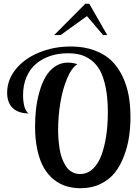

<svg xmlns="http://www.w3.org/2000/svg" viewBox="-20 -998 742 1024"><path d="M393.1 -655.8Q361.3 -636.7 337.2 -577.9Q313 -519 301.5 -448Q290 -377 290 -306.2Q290 -281.2 291.7 -257.8Q293.5 -234.4 297.6 -206.1Q301.8 -177.7 310.3 -154.8Q318.8 -131.8 331.3 -112.1Q343.8 -92.3 363.3 -81.1Q382.8 -69.8 407.2 -69.8Q446.3 -69.8 475.8 -97.9Q505.4 -126 522.2 -173.8Q539.1 -221.7 547.1 -278.3Q555.2 -335 555.2 -398.9Q555.2 -474.6 543.7 -531.2Q532.2 -587.9 513.2 -622.3Q494.1 -656.7 465.8 -677.7Q437.5 -698.7 408 -706.3Q378.4 -713.9 341.8 -713.9Q291.5 -713.9 248.5 -699.7Q205.6 -685.5 172.9 -658.2Q140.1 -630.9 121.6 -587.6Q103 -544.4 103 -490.2Q103 -468.8 105.7 -451.4Q108.4 -434.1 111.8 -424.1Q115.2 -414.1 119.9 -406.7Q124.5 -399.4 127.7 -396.7Q130.9 -394 133.8 -393.1Q79.1 -393.1 48.6 -421.1Q18.1 -449.2 18.1 -503.9Q18.1 -570.8 63 -627.4Q107.9 -684.1 186.3 -717Q264.6 -750 357.9 -750Q429.2 -750 484.9 -729Q540.5 -708 575.9 -673.1Q611.3 -638.2 634.3 -588.9Q657.2 -539.6 666.5 -487.1Q675.8 -434.6 675.8 -374Q675.8 -318.4 668 -266.8Q660.2 -215.3 640.9 -164.6Q621.6 -113.8 592.3 -76.9Q563 -40 516.1 -17.1Q469.2 5.9 410.2 5.9Q369.1 5.9 333.7 -4.9Q298.3 -15.6 267.3 -40.3Q236.3 -64.9 214.4 -102.3Q192.4 -139.6 179.7 -196.3Q167 -252.9 167 -324.2Q167 -372.1 172.4 -418Q177.7 -463.9 190.7 -509.3Q203.6 -554.7 223.1 -588.4Q242.7 -622.1 273.2 -643.1Q303.7 -664.1 341.8 -664.1Q366.2 -664.1 393.1 -655.8ZM551.8 -811H529.8L443.8 -912.1L303.2 -811H269L435.1 -978H456.1Z"/></svg>

Font: Lobster Two
Style: Regular
Weight: 400
Designer: Pablo Impallari
Foundry: Pablo Impallari. www.impallari.com
Version: Version 1.006